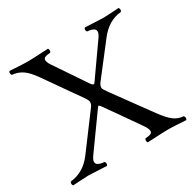

<svg xmlns="http://www.w3.org/2000/svg" viewBox="-146 -803 968 960"><g transform="rotate(-30 338.5 -322.5)"><path d="M551.3 -102.1Q583.5 -57.6 608.4 -38.8Q633.3 -20 664.6 -18.1Q668.9 -13.7 669.4 -6.6Q669.9 0.5 665.5 4.9Q656.7 4.4 621.3 2.2Q585.9 0 563.5 0Q546.4 0 525.4 1Q504.4 2 481.9 3.2Q459.5 4.4 443.4 4.9Q439 0.5 439 -6.6Q439 -13.7 443.4 -18.1Q463.9 -19 473.9 -23.7Q483.9 -28.3 483.4 -37.8Q482.9 -47.4 477.5 -57.6Q472.2 -67.9 460 -85L336.4 -261.2Q325.2 -277.3 321.3 -276.9Q318.8 -276.9 305.7 -257.8L173.3 -73.2Q137.7 -22.9 207.5 -18.1Q211.9 -13.7 211.9 -6.6Q211.9 0.5 207.5 4.9Q187.5 4.4 150.6 2.2Q113.8 0 102.5 0Q90.3 0 58.1 2.2Q25.9 4.4 12.7 4.9Q8.3 0.5 8.1 -6.6Q7.8 -13.7 12.7 -18.1Q87.9 -25.4 138.7 -92.8L286.6 -291Q294.4 -301.8 294.4 -314Q294.4 -324.2 280.3 -344.2L138.2 -546.9Q108.4 -589.4 82.3 -606.9Q56.2 -624.5 23.4 -627Q19 -631.3 18.6 -638.4Q18.1 -645.5 22.5 -649.9Q33.7 -649.4 52 -648.2Q70.3 -647 88.9 -646Q107.4 -645 124.5 -645Q141.6 -645 162.6 -646Q183.6 -647 206.1 -648.2Q228.5 -649.4 244.6 -649.9Q249 -645.5 249 -638.4Q249 -631.3 244.6 -627Q224.1 -626 214.1 -621.3Q204.1 -616.7 204.6 -606.9Q205.1 -597.2 210.4 -586.9Q215.8 -576.7 228 -559.6L338.4 -396Q347.7 -381.8 354.5 -381.8Q357.4 -381.8 359.1 -383.8Q360.8 -385.7 368.7 -397L491.7 -571.8Q526.9 -622.1 457.5 -627Q453.1 -631.3 453.1 -638.4Q453.1 -645.5 457.5 -649.9Q477.5 -649.4 514.4 -647.2Q551.3 -645 562.5 -645Q574.7 -645 606.9 -647.2Q639.2 -649.4 652.3 -649.9Q656.7 -645.5 657 -638.4Q657.2 -631.3 652.3 -627Q578.6 -620.1 526.4 -551.8L389.6 -375Q378.4 -360.8 378.4 -346.2Q378.4 -339.4 398.4 -312Z"/></g></svg>

Font: Linux Libertine Display
Style: Regular
Weight: 400
Designer: Philipp H. Poll
Foundry: Philipp H. Poll
Version: Version 5.0.9